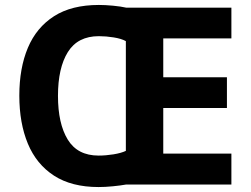

<svg xmlns="http://www.w3.org/2000/svg" viewBox="-20 -745 1013 775"><path d="M379 -725Q405 -725 436.5 -722Q468 -719 490 -714H914V-590H639V-433H896V-309H639V-125H914V0H488Q466 4 435 7Q404 10 378 10Q269 10 198 -36Q127 -82 92.5 -165Q58 -248 58 -359Q58 -470 92.5 -552Q127 -634 198 -679.5Q269 -725 379 -725ZM379 -599Q294 -599 254 -535Q214 -471 214 -358Q214 -246 253.5 -181.5Q293 -117 378 -117Q407 -117 438 -122Q469 -127 488 -136V-579Q470 -589 439 -594Q408 -599 379 -599Z"/></svg>

Font: Noto Sans Adlam
Style: Regular
Weight: 400
Designer: Mark Jamra, Neil Patel
Foundry: JamraPatel LLC
Version: Version 3.001